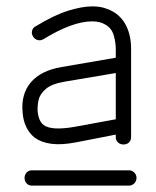

<svg xmlns="http://www.w3.org/2000/svg" viewBox="-20 -732 488 602"><path d="M367 -279Q357 -279 350 -285.5Q343 -292 343 -302V-310L220 -286Q174 -277 142 -281Q110 -285 88 -301Q72 -314 62.5 -333.5Q53 -353 51 -378Q45 -436 76.5 -473.5Q108 -511 174 -522L343 -551V-579Q343 -599 336.5 -621.5Q330 -644 310 -655Q294 -665 269 -665Q207 -665 116 -609Q107 -604 98 -606.5Q89 -609 84 -617Q78 -626 80.5 -635.5Q83 -645 91 -649Q150 -685 194 -698.5Q238 -712 269 -712Q290 -712 305.5 -707.5Q321 -703 332 -697Q361 -681 376 -650.5Q391 -620 391 -579V-302Q391 -292 384.5 -285.5Q378 -279 367 -279ZM212 -334 343 -358V-503L183 -476Q142 -469 123.5 -453Q105 -437 101 -418.5Q97 -400 98 -383Q101 -352 117 -340Q141 -322 212 -334ZM80 -150Q70 -150 63.5 -157Q57 -164 57 -174Q57 -184 63.5 -191Q70 -198 80 -198H384Q394 -198 401 -191Q408 -184 408 -174Q408 -164 401 -157Q394 -150 384 -150Z"/></svg>

Font: Zen Kurenaido
Style: ARC
Weight: 400
Designer: Yoshimichi Ohira
Foundry: Positype
Version: Version 1.001